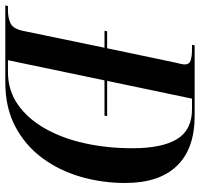

<svg xmlns="http://www.w3.org/2000/svg" viewBox="-65 -719 754 724"><g transform="rotate(90 312.0 -357.0)"><path d="M-30 0 -27 -10H-11Q17 -10 37.5 -19.5Q58 -29 66 -65L130 -374H66L68 -384H132L186 -641Q189 -653 191 -662Q193 -671 193 -677Q193 -694 177.5 -699Q162 -704 137 -704H119L121 -714H387Q511 -714 575.5 -647Q640 -580 640 -452Q640 -365 616.5 -284Q593 -203 545.5 -139Q498 -75 427 -37.5Q356 0 260 0ZM222 -10Q291 -10 344.5 -47.5Q398 -85 435 -150.5Q472 -216 490.5 -300.5Q509 -385 509 -479Q509 -591 474.5 -647.5Q440 -704 362 -704H322L255 -384H388L386 -374H253L177 -10Z"/></g></svg>

Font: Noto Serif Display Condensed SemiBold
Style: Italic
Weight: 600
Width: 3
Italic angle: -12°
Designer: Monotype Design Team
Foundry: Monotype Imaging Inc.
Version: Version 2.009